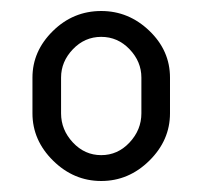

<svg xmlns="http://www.w3.org/2000/svg" viewBox="-20 -760 368 349"><path d="M164 -740Q214 -740 251.5 -704Q289 -668 289 -619V-554Q289 -505 251.5 -468Q214 -431 164 -431Q114 -431 76.5 -468Q39 -505 39 -554V-619Q39 -667 76 -703.5Q113 -740 164 -740ZM237 -554V-619Q237 -648 215.5 -670.5Q194 -693 164 -693Q134 -693 112.5 -670.5Q91 -648 91 -619V-554Q91 -524 112.5 -501Q134 -478 164 -478Q194 -478 215.5 -501Q237 -524 237 -554Z"/></svg>

Font: Dosis
Style: Regular
Weight: 400
Designer: Edgar Tolentino, Pablo Impallari, Igino Marini
Foundry: Edgar Tolentino, Pablo Impallari, Igino Marini
Version: Version 1.007